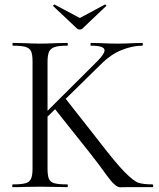

<svg xmlns="http://www.w3.org/2000/svg" viewBox="-20 -811 690 832"><path d="M36 -613Q34 -613 34 -619Q34 -625 36 -625L86 -624Q128 -622 153 -622Q182 -622 224 -624L271 -625Q274 -625 274 -619Q274 -613 271 -613Q234 -613 216.5 -607Q199 -601 192.5 -586.5Q186 -572 186 -542V-81Q186 -50 192 -36Q198 -22 215.5 -17Q233 -12 271 -12Q274 -12 274 -6Q274 0 271 0Q241 0 223 -1L153 -2L85 -1Q67 0 35 0Q33 0 33 -6Q33 -12 35 -12Q73 -12 90.5 -17Q108 -22 114.5 -36.5Q121 -51 121 -81V-544Q121 -574 115 -588Q109 -602 91.5 -607.5Q74 -613 36 -613ZM213 -345 263 -385 409 -199Q482 -104 520.5 -65Q559 -26 580 -19Q601 -12 641 -12Q644 -12 644 -6Q644 0 641 0H529Q521 0 500.5 0.5Q480 1 443 -50.5Q406 -102 372 -145ZM433 -593Q433 -613 374 -613Q372 -613 372 -619Q372 -625 374 -625L417 -624Q457 -622 490 -622Q523 -622 559 -624L596 -625Q599 -625 599 -619Q599 -613 596 -613Q555 -613 509 -595Q463 -577 423 -538L167 -287H142L400 -544Q433 -577 433 -593ZM210 -785Q210 -787 212.5 -789.5Q215 -792 217 -791L326 -733L434 -791H435Q438 -791 440 -788Q442 -785 439 -784L337 -687Q333 -683 326 -683Q318 -683 314 -687L211 -784Q211 -784 210.5 -784.5Q210 -785 210 -785Z"/></svg>

Font: Cormorant SC
Style: Regular
Weight: 400
Designer: Christian Thalmann (Catharsis Fonts)
Foundry: Catharsis Fonts
Version: Version 4.000